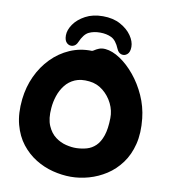

<svg xmlns="http://www.w3.org/2000/svg" viewBox="-107 -1113 1068 1215"><g transform="rotate(10 427.5 -505.0)"><path d="M582 -835Q560 -888 528.5 -903Q497 -918 456 -918Q414 -918 383.5 -903Q353 -888 330 -835Q320 -811 299.5 -805.5Q279 -800 262 -814.5Q245 -829 245 -863Q245 -898 270.5 -935Q296 -972 343.5 -997.5Q391 -1023 456 -1023Q521 -1023 568 -997.5Q615 -972 640.5 -935Q666 -898 666 -863Q666 -829 649 -814.5Q632 -800 612 -805.5Q592 -811 582 -835ZM812 -429Q822 -336 804 -264Q786 -192 747 -139.5Q708 -87 656 -53.5Q604 -20 545.5 -3.5Q487 13 430 13Q373 13 314 -2Q255 -17 202.5 -49.5Q150 -82 110.5 -132.5Q71 -183 52 -254Q33 -325 43 -418Q52 -498 84 -567Q116 -636 167 -688Q218 -740 283.5 -768.5Q349 -797 424 -795Q429 -795 439 -802Q449 -809 466 -816Q483 -823 507 -821Q552 -817 602 -784Q652 -751 697 -696.5Q742 -642 773 -573Q804 -504 812 -429ZM434 -172Q469 -173 500.5 -182Q532 -191 557 -215Q582 -239 597 -283Q612 -327 613 -396Q614 -444 592 -489Q570 -534 531 -565.5Q492 -597 442 -602Q388 -608 350 -591.5Q312 -575 287.5 -543.5Q263 -512 250 -473Q237 -434 234 -394Q228 -325 247 -281Q266 -237 298 -213Q330 -189 367 -180Q404 -171 434 -172Z"/></g></svg>

Font: Potta One
Style: Regular
Weight: 400
Designer: 108,108go
Foundry: Font Zone 108
Version: Version 1.000